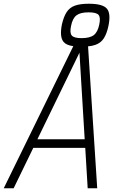

<svg xmlns="http://www.w3.org/2000/svg" viewBox="-36 -1007 656 1027"><path d="M-16 0 356 -760Q319 -765 304 -783Q282 -809 295 -876Q305 -919 321 -943Q337 -967 365 -977Q393 -987 439 -987Q513 -987 535.5 -961Q558 -935 544 -868Q535 -826 519 -801.5Q503 -777 474 -767Q457 -761 435 -759L484 0H433L420 -216H142L37 0ZM417 -262 389 -725 164 -262ZM400 -803Q445 -803 466 -819.5Q487 -836 495 -876Q503 -914 491 -927.5Q479 -941 438 -941Q394 -941 373 -925Q352 -909 344 -868Q336 -831 348 -817Q360 -803 400 -803Z"/></svg>

Font: Victor Mono Thin Thin
Style: Italic
Weight: 250
Italic angle: -12°
Monospace: yes
Version: Version 1.561;gftools[0.9.30]